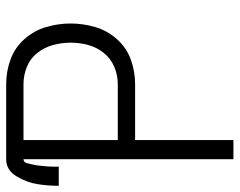

<svg xmlns="http://www.w3.org/2000/svg" viewBox="-103 -678 775 621"><g transform="rotate(-90 284.5 -367.5)"><path d="M80 0V-679Q70 -679 67 -667Q64 -655 62 -645.5Q60 -636 59 -625.5Q58 -615 57 -605L56 -585Q56 -575 56 -565H-6Q-6 -600 -0.5 -634.5Q5 -669 25 -702Q45 -735 80 -735H323Q364 -735 402.5 -721Q441 -707 468.5 -676Q496 -645 507.5 -606Q519 -567 519 -526.5Q519 -486 507.5 -447Q496 -408 468.5 -377Q441 -346 402.5 -332Q364 -318 323 -318H142V0ZM142 -374H323Q352 -374 379 -385.5Q406 -397 424 -419.5Q442 -442 449.5 -470Q457 -498 457 -526.5Q457 -555 449.5 -583Q442 -611 424 -634Q406 -657 379 -668Q352 -679 323 -679H142Z"/></g></svg>

Font: Jozsika Light
Style: Regular
Weight: 300
Monospace: yes
Designer: Belleve Invis
Foundry: Belleve Invis
Version: 2.1.0